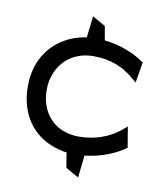

<svg xmlns="http://www.w3.org/2000/svg" viewBox="-76 -609 650 770"><g transform="rotate(10 249.5 -223.5)"><path d="M32 -226C32 -192 37 -160 48 -131C73 -63 128 -12 209 5C211 6 219 8 231 9L241 70L294 100L304 9C370 2 428 -22 469 -52L455 -136L431 -116C390 -84 335 -62 267 -62C244 -62 222 -66 202 -74C147 -96 109 -149 109 -226C109 -249 113 -271 121 -291C143 -347 194 -390 272 -390C340 -390 391 -368 431 -335L455 -315L469 -399C428 -429 370 -453 304 -460L294 -517L241 -547L231 -460C230 -460 229 -459 229 -459C209 -456 190 -451 172 -444C92 -411 32 -338 32 -226Z"/></g></svg>

Font: Charger Sport
Style: Regular
Weight: 400
Designer: Jasper
Foundry: Cannot Into Space Fonts
Version: Version 1.1